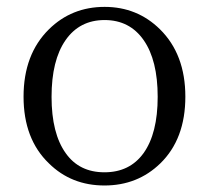

<svg xmlns="http://www.w3.org/2000/svg" viewBox="-20 -536 620 569"><path d="M125 -51.8Q49.8 -124 49.8 -249.5Q49.8 -375 125 -449.2Q192.4 -515.6 290 -515.6Q386.7 -515.6 454.1 -449.2Q529.3 -375 529.3 -249.5Q529.3 -124 455.1 -51.8Q387.7 13.7 289.6 13.7Q191.4 13.7 125 -51.8ZM405.3 -82Q447.3 -140.6 447.3 -249Q447.3 -357.4 405.8 -417Q364.3 -476.6 290 -476.6Q215.8 -476.6 174.3 -417Q132.8 -357.4 132.8 -249Q132.8 -140.6 174.8 -82Q214.8 -25.4 289.6 -25.4Q364.3 -25.4 405.3 -82Z"/></svg>

Font: Bpmf GenRyu Min R
Style: R
Weight: 400
Foundry: But Ko
Version: Version 1.320